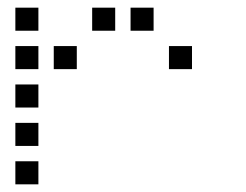

<svg xmlns="http://www.w3.org/2000/svg" viewBox="-20 -500 640 500"><path d="M21 -480Q20 -480 20 -480Q20 -480 20 -479V-421Q20 -420 20 -420Q20 -420 21 -420H79Q80 -420 80 -420Q80 -420 80 -421V-479Q80 -480 80 -480Q80 -480 79 -480ZM221 -480Q220 -480 220 -480Q220 -480 220 -479V-421Q220 -420 220 -420Q220 -420 221 -420H279Q280 -420 280 -420Q280 -420 280 -421V-479Q280 -480 280 -480Q280 -480 279 -480ZM321 -480Q320 -480 320 -480Q320 -480 320 -479V-421Q320 -420 320 -420Q320 -420 321 -420H379Q380 -420 380 -420Q380 -420 380 -421V-479Q380 -480 380 -480Q380 -480 379 -480ZM21 -380Q20 -380 20 -380Q20 -380 20 -379V-321Q20 -320 20 -320Q20 -320 21 -320H79Q80 -320 80 -320Q80 -320 80 -321V-379Q80 -380 80 -380Q80 -380 79 -380ZM121 -380Q120 -380 120 -380Q120 -380 120 -379V-321Q120 -320 120 -320Q120 -320 121 -320H179Q180 -320 180 -320Q180 -320 180 -321V-379Q180 -380 180 -380Q180 -380 179 -380ZM421 -380Q420 -380 420 -380Q420 -380 420 -379V-321Q420 -320 420 -320Q420 -320 421 -320H479Q480 -320 480 -320Q480 -320 480 -321V-379Q480 -380 480 -380Q480 -380 479 -380ZM21 -280Q20 -280 20 -280Q20 -280 20 -279V-221Q20 -220 20 -220Q20 -220 21 -220H79Q80 -220 80 -220Q80 -220 80 -221V-279Q80 -280 80 -280Q80 -280 79 -280ZM21 -180Q20 -180 20 -180Q20 -180 20 -179V-121Q20 -120 20 -120Q20 -120 21 -120H79Q80 -120 80 -120Q80 -120 80 -121V-179Q80 -180 80 -180Q80 -180 79 -180ZM21 -80Q20 -80 20 -80Q20 -80 20 -79V-21Q20 -20 20 -20Q20 -20 21 -20H79Q80 -20 80 -20Q80 -20 80 -21V-79Q80 -80 80 -80Q80 -80 79 -80Z"/></svg>

Font: Doto Medium
Style: Regular
Weight: 500
Monospace: yes
Version: Version 1.000